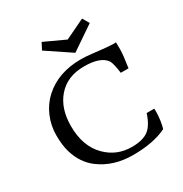

<svg xmlns="http://www.w3.org/2000/svg" viewBox="-222 -1165 1278 1340"><g transform="rotate(-30 417.0 -494.5)"><path d="M752 -199.7Q752.9 -189.9 752.9 -175Q752.9 -160.2 751.2 -140.9Q749.5 -121.6 747.1 -103.5Q740.7 -62.5 734.4 -44.9Q629.9 7.3 462.9 7.3Q306.6 7.3 196.3 -75.2Q115.7 -135.3 83.5 -243.7Q66.9 -299.3 66.9 -379.2Q66.9 -459 97.7 -530Q128.4 -601.1 183.6 -650.9Q298.3 -754.4 481.4 -754.4Q515.6 -754.4 570.8 -748Q626 -741.7 643.1 -740.2L676.3 -736.8Q713.9 -733.4 725.6 -733.4H741.2Q744.6 -733.4 752 -734.4Q752.9 -722.7 752.9 -679.2Q752.9 -635.7 737.3 -533.2H674.8Q665.5 -606.9 651.4 -635.3Q610.8 -700.2 474.1 -700.2Q337.4 -700.2 260.7 -610.4Q187.5 -524.9 187.5 -384.3Q187.5 -221.7 279.3 -129.9Q363.3 -45.9 484.4 -45.9Q571.8 -45.9 617.2 -79.1Q663.1 -112.8 690.9 -199.7ZM276.4 -942.4 304.2 -996.1 470.2 -919.4 629.9 -996.1 661.1 -942.4 470.2 -812.5Z"/></g></svg>

Font: HeadlandOne
Style: Regular
Weight: 400
Designer: Gary Lonergan
Foundry: Sorkin Type Co.
Version: Version 1.002